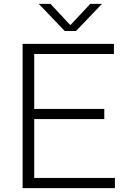

<svg xmlns="http://www.w3.org/2000/svg" viewBox="-20 -965 654 985"><path d="M96 0V-740H564.5V-688H155.5V-406H515V-354H155.5V-52H569.5V0ZM312 -806 179 -945H239L341 -836L443 -945H503L370 -806Z"/></svg>

Font: Encode Sans Semi Expanded Light
Style: Regular
Weight: 300
Width: 6
Designer: Multiple Designers
Foundry: Impallari Type
Version: Version 3.000; ttfautohint (v1.8.3) -l 8 -r 50 -G 200 -x 14 